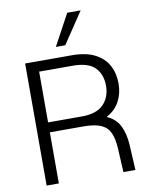

<svg xmlns="http://www.w3.org/2000/svg" viewBox="-100 -1013 840 1084"><g transform="rotate(-10 320.0 -470.5)"><path d="M78 0V-700H346Q427 -700 478.5 -673Q530 -646 554 -600.5Q578 -555 578 -497Q578 -442 554 -396Q530 -350 479 -323Q531 -300 553 -255Q575 -210 579 -147L587 0H518L511 -136Q508 -192 492.5 -226.5Q477 -261 441 -277Q405 -293 341 -293H148V0ZM148 -350H341Q427 -350 466.5 -391.5Q506 -433 506 -497Q506 -563 467.5 -602Q429 -641 340 -641H148ZM265 -762 362 -941H439L319 -762Z"/></g></svg>

Font: Host Grotesk Light
Style: Regular
Weight: 300
Designer: Doukan Karapınar
Foundry: Element Type
Version: Version 1.003